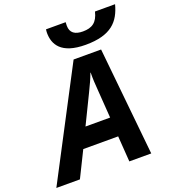

<svg xmlns="http://www.w3.org/2000/svg" viewBox="-226 -1072 1066 1194"><g transform="rotate(-20 307.0 -474.5)"><path d="M96 0 180 -170H411L423 0H568L496 -714H314L-60 0ZM417 -774C586 -774 646 -843 674 -949H541C525 -881 489 -858 429 -858C377 -858 346 -878 346 -926C346 -933 346 -938 347 -949H217C216 -942 215 -934 215 -926C215 -850 254 -774 417 -774ZM335 -490C355 -531 371 -565 384 -601H386C385 -560 388 -520 391 -481L404 -297H241Z"/></g></svg>

Font: BC Sans
Style: Bold Italic
Weight: 700
Italic angle: -12°
Designer: Monotype Design Team
Province of B.C.
Foundry: Monotype Imaging Inc.
Version: Version 2.000;GOOG;noto-source:20170915:90ef993387c0